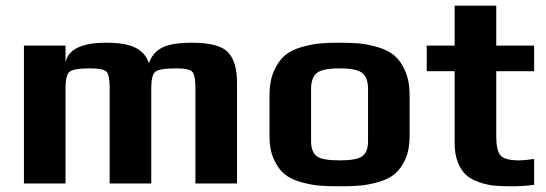

<svg xmlns="http://www.w3.org/2000/svg" viewBox="-20 -644 1915 674"><path d="M812 0V-355C812 -403 801.5 -438.2 780.5 -460.5C759.5 -482.8 717.3 -494 654 -494C606 -494 570.8 -488.2 548.5 -476.5C526.2 -464.8 511 -446.7 503 -422C495 -446 479.5 -464 456.5 -476C433.5 -488 399 -494 353 -494C267 -494 219.3 -471 210 -425V-484H64V0H210V-335C210 -364.3 214.5 -383.2 223.5 -391.5C232.5 -399.8 257 -404 297 -404C328.3 -404 347.5 -399.8 354.5 -391.5C361.5 -383.2 365 -364.3 365 -335V0H511V-335C511 -364.3 515.5 -383.2 524.5 -391.5C533.5 -399.8 558 -404 598 -404C629.3 -404 648.5 -399.8 655.5 -391.5C662.5 -383.2 666 -364.3 666 -335V0Z M1418 -309C1418 -342.3 1412.8 -370.8 1402.5 -394.5C1392.2 -418.2 1379.5 -436.3 1364.5 -449C1349.5 -461.7 1330 -471.5 1306 -478.5C1282 -485.5 1260.5 -489.8 1241.5 -491.5C1222.5 -493.2 1199.3 -494 1172 -494C1144.7 -494 1121.5 -493.2 1102.5 -491.5C1083.5 -489.8 1062 -485.5 1038 -478.5C1014 -471.5 994.5 -461.7 979.5 -449C964.5 -436.3 951.8 -418.2 941.5 -394.5C931.2 -370.8 926 -342.3 926 -309V-166C926 -134.7 931 -107.8 941 -85.5C951 -63.2 963.3 -45.8 978 -33.5C992.7 -21.2 1011.8 -11.7 1035.5 -5C1059.2 1.7 1080.8 5.8 1100.5 7.5C1120.2 9.2 1144 10 1172 10C1200 10 1223.8 9.2 1243.5 7.5C1263.2 5.8 1284.8 1.7 1308.5 -5C1332.2 -11.7 1351.3 -21.2 1366 -33.5C1380.7 -45.8 1393 -63.2 1403 -85.5C1413 -107.8 1418 -134.7 1418 -166ZM1272 -149C1272 -123.7 1265.5 -106 1252.5 -96C1239.5 -86 1212.7 -81 1172 -81C1131.3 -81 1104.5 -86 1091.5 -96C1078.5 -106 1072 -123.7 1072 -149V-332C1072 -358 1078.7 -376.5 1092 -387.5C1105.3 -398.5 1132 -404 1172 -404C1212 -404 1238.7 -398.5 1252 -387.5C1265.3 -376.5 1272 -358 1272 -332Z M1855 5V-86C1831.7 -82.7 1814.3 -81 1803 -81C1769 -81 1747 -86.8 1737 -98.5C1727 -110.2 1722 -132.7 1722 -166V-394H1855V-484H1722V-624H1576V-484H1478V-394H1576V-141C1576 -115 1579.8 -92.5 1587.5 -73.5C1595.2 -54.5 1604.8 -39.8 1616.5 -29.5C1628.2 -19.2 1643.2 -10.8 1661.5 -4.5C1679.8 1.8 1697.5 5.8 1714.5 7.5C1731.5 9.2 1751.3 10 1774 10C1800 10 1827 8.3 1855 5Z"/></svg>

Font: Play
Style: Bold
Weight: 700
Designer: Jonas Hecksher
Foundry: Jonas Hecksher, Playtypeª, e-types AS
Version: Version 1.002